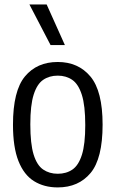

<svg xmlns="http://www.w3.org/2000/svg" viewBox="-20 -828 516 858"><path d="M238 9.5Q177 9.5 132 -18.5Q87 -46.5 62.5 -108.2Q38 -170 38 -270.5Q38 -422 91.5 -486.5Q145 -551 238 -551Q330 -551 384.2 -486Q438.5 -421 438.5 -271Q438.5 -119.5 384.8 -55Q331 9.5 238 9.5ZM238 -51.5Q276 -51.5 303.5 -70.2Q331 -89 346 -136.2Q361 -183.5 361 -269Q361 -356 345.8 -404Q330.5 -452 303 -471Q275.5 -490 238 -490Q200.5 -490 173 -471.2Q145.5 -452.5 130.5 -405.2Q115.5 -358 115.5 -272.5Q115.5 -185.5 130.2 -137.5Q145 -89.5 172.8 -70.5Q200.5 -51.5 238 -51.5ZM206 -626.5 111.5 -808H188.5L270 -626.5Z"/></svg>

Font: Encode Sans Condensed Condensed
Style: Regular
Weight: 400
Width: 3
Designer: Multiple Designers
Foundry: Impallari Type
Version: Version 3.000; ttfautohint (v1.8.3) -l 8 -r 50 -G 200 -x 14 